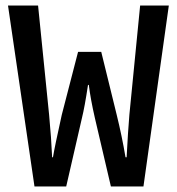

<svg xmlns="http://www.w3.org/2000/svg" viewBox="-20 -676 640 696"><path d="M105 0 9 -656H118L158 -260Q166 -175 169 -106H172Q178 -143 204 -260L263 -488H347L403 -260Q422 -183 435 -106H439Q444 -201 449 -260L488 -656H592L500 0H382L324 -248Q308 -318 302 -368H299Q287 -288 277 -248L220 0Z"/></svg>

Font: TypoPRO Source Code Pro
Style: Regular
Weight: 500
Monospace: yes
Designer: Paul D. Hunt, Teo Tuominen
Foundry: Adobe Systems Incorporated
Version: Version 2.010;PS 1.0;hotconv 1.0.84;makeotf.lib2.5.63406